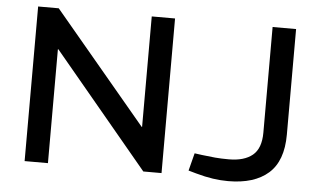

<svg xmlns="http://www.w3.org/2000/svg" viewBox="-50 -778 1427 866"><g transform="rotate(5 663.5 -345.0)"><path d="M88.9 0V-700H182.2L601.3 -199.9H603.3V-700H708.8V0H626.3L196.5 -515.8H194.5V0ZM1010.8 10Q977.2 10 942 4.9Q906.8 -0.2 864.2 -12.1L829.3 -22L849.8 -101.8L883.4 -97.2Q915.9 -93 943.6 -90.6Q971.2 -88.2 1005.6 -88.2Q1075.1 -88.2 1112.8 -119.2Q1150.5 -150.3 1150.5 -221.6V-700H1256.8V-222.1Q1256.8 -102.8 1193 -46.4Q1129.2 10 1010.8 10Z"/></g></svg>

Font: REM Medium
Style: Regular
Weight: 500
Designer: Octavio Pardo
Foundry: Ashler Design
Version: Version 1.005;gftools[0.9.28]